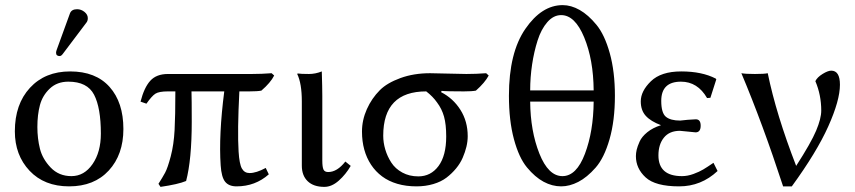

<svg xmlns="http://www.w3.org/2000/svg" viewBox="-20 -718 3340 750"><path d="M281 -682Q297 -682 310 -671.5Q323 -661 323 -647Q323 -636 317 -629L225 -507Q219 -499 213 -499Q199 -499 199 -512Q199 -516 201 -522L253 -665Q259 -682 281 -682ZM38 -205Q38 -311 97 -375Q156 -439 254 -439Q354 -439 408 -378.5Q462 -318 462 -214Q462 -114 405 -52Q348 10 250 10Q153 10 95.5 -51Q38 -112 38 -205ZM247 -399Q203 -399 174.5 -372Q146 -345 136 -307.5Q126 -270 126 -222Q126 -177 136 -137Q146 -97 178 -63.5Q210 -30 259 -30Q309 -30 341.5 -77Q374 -124 374 -196Q374 -297 347.5 -348Q321 -399 247 -399Z M636 -361Q601 -361 587 -352Q573 -343 552 -313L529 -321Q543 -376 567 -402.5Q591 -429 636 -429H964Q1002 -429 1041 -432L1051 -423Q1037 -395 1001 -364Q986 -361 954 -361H915Q907 -206 912 -126Q915 -77 925 -59.5Q935 -42 955 -42Q981 -42 1018 -62L1030 -37Q977 10 904 10Q874 10 859.5 -8Q845 -26 842 -72Q834 -190 856 -361H728Q729 -334 729 -242Q729 -95 707 -11Q676 2 607 12L599 0Q615 -25 625 -43.5Q635 -62 647 -107.5Q659 -153 662 -210Q665 -266 665 -361Z M1159 -322Q1159 -392 1141 -429L1143 -431Q1155 -429 1187 -429Q1212 -429 1237 -439Q1239 -375 1239 -343V-91Q1239 -66 1243.5 -56Q1248 -46 1262 -46Q1297 -46 1329 -87L1350 -70Q1331 -37 1303.5 -12.5Q1276 12 1247 12Q1205 12 1182 -10Q1159 -32 1159 -71Z M1839 -364Q1824 -361 1792 -361Q1722 -361 1705 -363L1703 -358Q1750 -334 1778.5 -289Q1807 -244 1807 -186Q1807 -166 1802 -145Q1797 -124 1787.5 -102Q1778 -80 1761.5 -60Q1745 -40 1724 -24Q1703 -8 1672.5 1Q1642 10 1607 10Q1566 10 1532 0Q1498 -10 1472.5 -29Q1447 -48 1429.5 -74.5Q1412 -101 1403 -133.5Q1394 -166 1394 -204Q1394 -249 1413 -291.5Q1432 -334 1464 -366Q1492 -394 1544 -413Q1596 -432 1660 -432Q1684 -432 1731 -430.5Q1778 -429 1802 -429Q1840 -429 1879 -432L1889 -423Q1874 -395 1839 -364ZM1614 -29Q1663 -29 1693 -69.5Q1723 -110 1723 -185Q1723 -232 1714.5 -262.5Q1706 -293 1687 -318Q1671 -341 1645 -361Q1477 -361 1477 -188Q1477 -161 1485 -134Q1493 -107 1508.5 -83Q1524 -59 1551.5 -44Q1579 -29 1614 -29Z M2299 -365Q2298 -485 2262 -572Q2226 -659 2172 -659Q2142 -659 2118 -631.5Q2094 -604 2080 -560Q2066 -516 2058.5 -466Q2051 -416 2051 -365ZM2299 -321H2051Q2052 -206 2087 -118Q2122 -30 2177 -30Q2232 -30 2265 -117.5Q2298 -205 2299 -321ZM1968 -344Q1968 -512 2032 -605Q2096 -698 2178 -698Q2211 -698 2244.5 -679Q2278 -660 2310 -621Q2342 -582 2362 -510Q2382 -438 2382 -344Q2382 -247 2361 -174Q2340 -101 2306.5 -63Q2273 -25 2239 -7.5Q2205 10 2172 10Q2137 10 2103.5 -8Q2070 -26 2038.5 -64Q2007 -102 1987.5 -174.5Q1968 -247 1968 -344Z M2640 -399Q2563 -399 2563 -324Q2563 -277 2581 -262Q2599 -247 2637 -247L2666 -250Q2695 -252 2698 -252Q2717 -252 2717 -227Q2717 -201 2697 -201Q2693 -201 2667 -204Q2641 -207 2636 -207Q2595 -207 2573.5 -180.5Q2552 -154 2552 -111Q2552 -30 2644 -30Q2666 -30 2689 -38.5Q2712 -47 2727 -56Q2742 -65 2767 -82L2783 -50Q2719 10 2633 10Q2540 10 2502 -25Q2464 -60 2464 -108Q2464 -120 2467 -133Q2470 -146 2478.5 -165Q2487 -184 2508.5 -201.5Q2530 -219 2562 -229Q2522 -244 2502.5 -265.5Q2483 -287 2483 -322Q2483 -362 2522.5 -400.5Q2562 -439 2641 -439Q2722 -439 2776 -411L2778 -408L2755 -336L2742 -335Q2705 -399 2640 -399Z M3090 -70Q3148 -160 3168 -207.5Q3188 -255 3188 -286Q3188 -347 3165 -401Q3172 -416 3193 -429Q3214 -442 3227 -442Q3261 -442 3261 -387Q3261 -326 3215.5 -224.5Q3170 -123 3073 10H3039Q2959 -235 2876 -432Q2892 -429 2929 -429Q2966 -429 2979 -432Q3012 -271 3090 -70Z"/></svg>

Font: Libertinus Sans
Style: Regular
Weight: 400
Designer: Philipp H. Poll
Foundry: Khaled Hosny
Version: Version 6.1